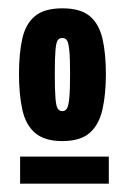

<svg xmlns="http://www.w3.org/2000/svg" viewBox="-20 -705 307 466"><path d="M28.8 -259.3V-324.9H244.1V-259.3ZM26.1 -525.2Q26.1 -575.6 34.2 -611.5Q42.3 -647.5 65.2 -666.2Q88.2 -684.8 131.2 -684.8Q174.9 -684.8 197.5 -666.2Q220.1 -647.5 228.6 -611.5Q237 -575.6 237 -525.2Q237 -475.8 228.6 -438.9Q220.1 -401.9 197.5 -382.3Q174.9 -362.6 131.2 -362.6Q88.2 -362.6 65.2 -382.3Q42.3 -401.9 34.2 -438.9Q26.1 -475.8 26.1 -525.2ZM113 -525.2Q113 -486.4 114.6 -467.1Q116.1 -447.8 120 -441.6Q123.9 -435.3 131.2 -435.3Q138.5 -435.3 142.4 -441.6Q146.3 -447.8 148.2 -467.1Q150.1 -486.4 150.1 -525.2Q150.1 -564.3 148.2 -582.9Q146.3 -601.6 142.4 -607.2Q138.5 -612.8 131.2 -612.8Q123.9 -612.8 120 -607.2Q116.1 -601.6 114.6 -582.9Q113 -564.3 113 -525.2Z"/></svg>

Font: Georama ExtraCondensed Thin
Style: Regular
Weight: 100
Width: 2
Designer: Jean-Baptiste Levee
Foundry: Production Type
Version: Version 1.001